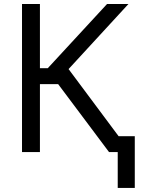

<svg xmlns="http://www.w3.org/2000/svg" viewBox="-20 -747 728 943"><path d="M515.6 0 265.6 -333.8H176.1V0H88.1V-727.3H176.1V-411.9H214.5L505.7 -727.3H610.8L316.8 -407.7L620.7 0ZM642 -78.1V176.1H558.2V-78.1Z"/></svg>

Font: InterMG
Style: Regular
Weight: 400
Designer: Rasmus Andersson
Foundry: rsms
Version: Version 3.019;December 26, 2023;FontCreator 15.0.0.2955 64-b